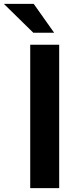

<svg xmlns="http://www.w3.org/2000/svg" viewBox="-75 -971 406 991"><path d="M230.5 -740V0H81V-740ZM204.5 -802H97L-55 -951H99Z"/></svg>

Font: 1883 Sans
Style: Bold
Weight: 700
Designer: 1883 Sans project is a fork of Public Sans.
Version: Version 1.009